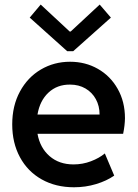

<svg xmlns="http://www.w3.org/2000/svg" viewBox="-20 -792 589 820"><path d="M32.2 -260.7Q32.2 -340.3 65.2 -401.1Q98.1 -461.9 154.5 -495.1Q210.9 -528.3 279.3 -528.3Q344.7 -528.3 397.9 -498Q451.2 -467.8 482.4 -412.8Q513.7 -357.9 513.7 -287.1Q513.2 -255.9 505.9 -220.7H140.1Q150.9 -160.6 191.7 -125.2Q232.4 -89.8 293.9 -89.8Q333 -89.8 368.4 -103.3Q403.8 -116.7 427.7 -136.7L467.8 -42Q435.5 -19.5 390.6 -5.9Q345.7 7.8 295.9 7.8Q217.8 7.8 158 -25.9Q98.1 -59.6 65.2 -120.6Q32.2 -181.6 32.2 -260.7ZM405.3 -302.7Q405.3 -339.4 389.4 -368.4Q373.5 -397.5 345 -414.1Q316.4 -430.7 279.3 -430.7Q224.1 -431.2 187 -396.5Q149.9 -361.8 140.1 -302.7ZM277.8 -657.2H281.7L405.8 -772.5L453.6 -716.8L292.5 -573.2H267.1L106.9 -716.8L153.8 -772.5Z"/></svg>

Font: Reddit Sans Fudge SemiBold
Style: Regular
Weight: 600
Designer: Stephen Hutchings
Foundry: Reddit
Version: Version 1.011